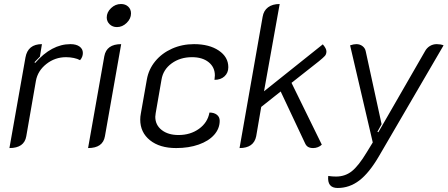

<svg xmlns="http://www.w3.org/2000/svg" viewBox="-20 -729 2235 957"><path d="M159 -326 111 -50Q101 9 27 9L107 -443Q119 -509 189 -509L179 -447Q170 -438 152 -419L155 -415Q237 -509 331 -509Q360 -509 376.5 -497Q393 -485 393 -465Q393 -445 379 -429Q367 -436 348 -440Q329 -444 309 -444Q254 -444 211 -410Q168 -376 159 -326Z M512 -642Q512 -668 533.5 -688.5Q555 -709 583 -709Q605 -709 619 -696Q633 -683 633 -662Q633 -636 611.5 -615Q590 -594 563 -594Q541 -594 526.5 -608Q512 -622 512 -642ZM500 -449Q511 -509 584 -509L503 -50Q493 9 419 9Z M679 -133Q679 -148 682 -163L712 -333Q721 -384 754 -424Q787 -464 837.5 -486.5Q888 -509 947 -509Q1023 -509 1070.5 -477Q1118 -445 1118 -394Q1118 -366 1099 -348.5Q1080 -331 1049 -331Q1051 -345 1051 -353Q1051 -394 1020 -419Q989 -444 937 -444Q878 -444 835.5 -413Q793 -382 785 -332L756 -165Q754 -153 754 -147Q754 -106 786 -81Q818 -56 870 -56Q929 -56 972 -87Q1015 -118 1024 -168Q1047 -168 1061 -157Q1075 -146 1075 -127Q1075 -88 1047.5 -57Q1020 -26 970.5 -8.5Q921 9 858 9Q776 9 727.5 -30Q679 -69 679 -133Z M1570 -424 1433 -316 1584 -8Q1576 0 1564.5 4.5Q1553 9 1541 9Q1526 9 1516 3.5Q1506 -2 1500 -16L1379 -273L1282 -196L1257 -50Q1245 9 1174 9L1289 -645Q1294 -676 1316 -692.5Q1338 -709 1374 -709L1296 -274L1589 -508Q1607 -487 1607 -473Q1607 -459 1599.5 -450.5Q1592 -442 1570 -424Z M1616 148Q1636 151 1655 151Q1700 151 1733.5 124.5Q1767 98 1808 30L1838 -19L1725 -503Q1743 -509 1756 -509Q1774 -509 1787 -499Q1800 -489 1803 -473L1882 -110L1861 -72L1866 -70L2098 -473Q2107 -490 2122.5 -499.5Q2138 -509 2157 -509Q2166 -509 2175 -507.5Q2184 -506 2191 -503L1868 51Q1820 133 1771 170.5Q1722 208 1663 208Q1610 208 1616 148Z"/></svg>

Font: K2D Light
Style: Italic
Weight: 300
Italic angle: -10°
Designer: Katatrad Aksorn Co.,Ltd.
Foundry: Cadson Demak Co.,Ltd.
Version: Version 1.000; ttfautohint (v1.6)